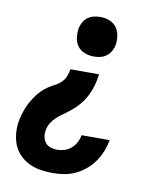

<svg xmlns="http://www.w3.org/2000/svg" viewBox="-84 -608 768 890"><g transform="rotate(10 300.0 -162.5)"><path d="M225 213Q195 213 166.5 208.5Q138 204 113 192Q88 180 68.5 160.5Q49 141 38.5 115.5Q28 90 25.5 60.5Q23 31 28 2Q31 -14 36 -31Q41 -48 47.5 -63.5Q54 -79 63 -94.5Q72 -110 82.5 -124.5Q93 -139 106 -151.5Q119 -164 134 -174Q149 -184 165 -192Q181 -200 194 -213Q207 -226 213 -242.5Q219 -259 222 -275H357Q354 -258 350.5 -240.5Q347 -223 341 -206Q335 -189 326.5 -172Q318 -155 307 -140Q296 -125 282.5 -111.5Q269 -98 254 -86Q239 -74 223.5 -63.5Q208 -53 194 -40Q180 -27 170.5 -11Q161 5 158 23Q155 39 158 54.5Q161 70 170 81.5Q179 93 194 98Q209 103 225 103Q242 103 260 97.5Q278 92 292 79.5Q306 67 314.5 50.5Q323 34 326 17H458Q453 44 443 69.5Q433 95 417 118.5Q401 142 378.5 161Q356 180 330.5 192Q305 204 278 208.5Q251 213 225 213ZM317 -352Q295 -352 274.5 -360Q254 -368 241.5 -384.5Q229 -401 226 -423Q223 -445 226 -468Q229 -483 237 -497.5Q245 -512 258 -521.5Q271 -531 286.5 -534.5Q302 -538 317 -538Q340 -538 360 -530Q380 -522 392.5 -505.5Q405 -489 408.5 -467Q412 -445 409 -423Q406 -407 398 -393Q390 -379 377 -369Q364 -359 348.5 -355.5Q333 -352 317 -352Z"/></g></svg>

Font: Iosevka Curly Slab XBdExObl
Style: Regular
Weight: 800
Width: 7
Italic angle: -9°
Monospace: yes
Designer: Belleve Invis
Foundry: Belleve Invis
Version: Version 11.1.0; ttfautohint (v1.8.3)